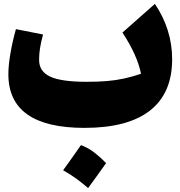

<svg xmlns="http://www.w3.org/2000/svg" viewBox="-20 -651 935 995"><path d="M710.9 -268.6Q700.2 -319.3 677 -370.6Q653.8 -421.9 614.7 -482.4L782.7 -630.9Q872.1 -497.6 872.1 -343.8Q872.1 -168 757.3 -78.1Q642.6 11.7 418 11.7Q23.4 11.7 23.4 -266.1Q23.4 -312 33.9 -373.8Q44.4 -435.5 62.5 -500L203.1 -472.2Q191.9 -430.7 187.3 -400.9Q182.6 -371.1 182.6 -340.8Q182.6 -280.3 240.5 -253.7Q298.3 -227.1 429.2 -227.1Q488.3 -227.1 534.7 -231Q581.1 -234.9 623.3 -244.1Q665.5 -253.4 710.9 -268.6ZM399.4 101.1Q437 114.7 469.7 140.1Q502.4 165.5 529.8 194.3Q507.3 226.1 484.1 258.3Q460.9 290.5 436.5 323.7Q408.2 298.8 376.5 275.6Q344.7 252.4 307.1 231.4Q355.5 164.6 399.4 101.1Z"/></svg>

Font: Pinar DS1 Black
Style: Regular
Weight: 900
Designer: Amin Abedi
Version: Version 3.000